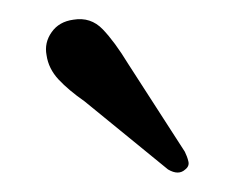

<svg xmlns="http://www.w3.org/2000/svg" viewBox="-20 -702 245 200"><path d="M113.5 -635.5 172.5 -544Q175 -539 176.2 -534Q177.5 -529 173 -525.5Q166 -519 155 -525.5L68 -596.5Q51.5 -608 41 -619.2Q30.5 -630.5 28.5 -644.5Q26 -657.5 33.8 -668.5Q41.5 -679.5 56.5 -681.5Q74.5 -684.5 87 -671.5Q99.5 -658.5 113.5 -635.5Z"/></svg>

Font: Fraunces 9pt Soft Light
Style: Regular
Weight: 300
Version: Version 1.000;[0bf87f6ff]